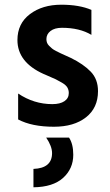

<svg xmlns="http://www.w3.org/2000/svg" viewBox="-20 -533 467 815"><path d="M396 -146Q396 -75 345 -35Q294 5 209 5Q115 5 57 -26V-136Q124 -91 202 -91Q235 -91 253.5 -103.5Q272 -116 272 -138Q272 -151 266 -161.5Q260 -172 243 -182Q226 -192 216.5 -196.5Q207 -201 179 -213Q176 -214 174.5 -215Q173 -216 170 -217Q167 -218 165 -219Q54 -269 54 -363Q54 -433 107 -473Q160 -513 240 -513Q317 -513 368 -491V-385Q318 -415 243 -415Q212 -415 194.5 -401.5Q177 -388 177 -367Q177 -359 179.5 -352Q182 -345 188.5 -338.5Q195 -332 201 -327Q207 -322 218 -316.5Q229 -311 237 -307Q245 -303 259 -297Q273 -291 281 -287Q334 -261 365 -229Q396 -197 396 -146ZM291 124Q291 183 248 222Q205 261 122 262V184Q201 181 201 117Q201 88 176 51H273Q291 78 291 124Z"/></svg>

Font: Hind Madurai SemiBold
Style: Regular
Weight: 600
Designer: Jyotish Sonowal
Foundry: Indian Type Foundry
Version: Version 1.001;PS 1.0;hotconv 1.0.86;makeotf.lib2.5.63406; tt